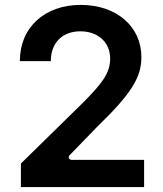

<svg xmlns="http://www.w3.org/2000/svg" viewBox="-20 -757 661 777"><path d="M64.6 0H563.2V-110.1H270.6C258.5 -110.1 253.6 -121.4 262.8 -130L371.8 -242.5C512.8 -378.9 552.2 -444.2 552.2 -526.3C552.2 -648.1 453.1 -737.2 306.8 -737.2C162.6 -737.2 60.4 -647.7 60.4 -509.6H185.7C185.7 -583.8 232.6 -630.3 305 -630.3C374.3 -630.3 425.8 -588.1 425.8 -519.5C425.8 -458.8 388.8 -415.5 317.1 -342.7L64.6 -95.2Z"/></svg>

Font: RA Gorm Semi Bold
Style: Regular
Weight: 600
Designer: Rasmus Andersson
Foundry: rsms
Version: Version 3.000;hotconv 1.0.109;makeotfexe 2.5.65596